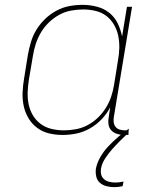

<svg xmlns="http://www.w3.org/2000/svg" viewBox="-20 -548 640 791"><path d="M238 8Q209 8 182 1.5Q155 -5 133.5 -21Q112 -37 98 -60Q84 -83 78 -110Q72 -137 73 -165.5Q74 -194 79 -223L95 -323Q100 -350 108 -376.5Q116 -403 131 -427Q146 -451 167 -471Q188 -491 213.5 -504.5Q239 -518 266 -523Q293 -528 320 -528Q350 -528 379 -520.5Q408 -513 430 -495.5Q452 -478 464.5 -452.5Q477 -427 483 -398L503 -520H524L449 -66Q447 -55 448.5 -44Q450 -33 456.5 -25Q463 -17 473.5 -14Q484 -11 495 -11H510L509 8H491Q476 8 462 3.5Q448 -1 438.5 -11Q429 -21 427 -36Q425 -51 428 -66L434 -106Q420 -79 398.5 -56.5Q377 -34 350.5 -19Q324 -4 295.5 2Q267 8 238 8ZM243 -11Q267 -11 292 -15.5Q317 -20 340 -32Q363 -44 382.5 -62.5Q402 -81 416 -103.5Q430 -126 438 -150Q446 -174 450 -199L466 -299Q471 -325 471.5 -351Q472 -377 467 -401Q462 -425 449.5 -446.5Q437 -468 418 -482.5Q399 -497 374 -503Q349 -509 323 -509Q299 -509 273.5 -504.5Q248 -500 225 -487.5Q202 -475 182.5 -456.5Q163 -438 149.5 -415.5Q136 -393 128 -369Q120 -345 116 -320L99 -220Q95 -194 94 -168.5Q93 -143 98 -118.5Q103 -94 115.5 -73Q128 -52 147.5 -37.5Q167 -23 192 -17Q217 -11 243 -11ZM451 223Q434 223 418.5 219Q403 215 391.5 205Q380 195 376.5 179Q373 163 375 147Q380 122 394 98Q408 74 427 54Q446 34 467 16Q488 -2 511 -18L508 0Q491 16 474 33Q457 50 441.5 67.5Q426 85 413 105Q400 125 396 147Q394 160 397 171.5Q400 183 409 190.5Q418 198 430 201Q442 204 455 204Q463 204 471.5 203Q480 202 489 200L485 219Q477 221 468 222Q459 223 451 223Z"/></svg>

Font: Iosevka HT Thin Extended
Style: Italic
Weight: 100
Width: 7
Italic angle: -9°
Monospace: yes
Designer: Belleve Invis
Foundry: Belleve Invis
Version: Version 32.3.0; ttfautohint (v1.8.4)